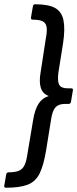

<svg xmlns="http://www.w3.org/2000/svg" viewBox="-70 -727 362 898"><path d="M94 -707Q157 -707 188 -689.5Q219 -672 227 -631.5Q235 -591 225 -525L203 -387Q198 -347 207 -330.5Q216 -314 245 -314H262Q273 -314 271 -305L262 -251Q260 -241 251 -241H234Q204 -241 189.5 -225Q175 -209 169 -169L146 -26Q134 47 115 85Q96 123 59 137Q22 151 -42 151Q-52 151 -50 141L-41 89Q-39 79 -30 79Q1 79 18.5 71.5Q36 64 45 45Q54 26 59 -11L85 -166Q93 -215 110.5 -242Q128 -269 158 -278Q130 -288 121 -316Q112 -344 120 -389L144 -545Q151 -581 148 -600Q145 -619 130.5 -627Q116 -635 83 -635Q73 -635 75 -646L84 -698Q86 -707 94 -707Z"/></svg>

Font: Sofia Sans Semi Condensed Medium
Style: Italic
Weight: 500
Italic angle: -9°
Version: Version 4.100